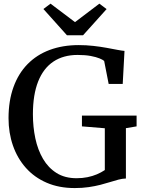

<svg xmlns="http://www.w3.org/2000/svg" viewBox="-20 -992 760 1024"><path d="M378.5 11Q294.5 11 228.8 -17.5Q163 -46 117.8 -97Q72.5 -148 49 -215.8Q25.5 -283.5 25.5 -361.5Q25.5 -454.5 51.8 -527.2Q78 -600 127 -650Q176 -700 245.2 -725.8Q314.5 -751.5 400 -751.5Q440 -751.5 477.8 -747.2Q515.5 -743 548.2 -737Q581 -731 605.8 -726.2Q630.5 -721.5 644 -720.5L634.5 -544.5H559.5L535.5 -667Q529 -673 511 -680.5Q493 -688 463.8 -693.5Q434.5 -699 394 -699Q318 -699 264.8 -663.5Q211.5 -628 183.5 -557.5Q155.5 -487 155.5 -382.5Q155.5 -315 168.5 -253.8Q181.5 -192.5 209.5 -144.8Q237.5 -97 281.8 -69.2Q326 -41.5 388.5 -41.5Q419.5 -41.5 446.5 -47Q473.5 -52.5 496.5 -62.2Q519.5 -72 539 -85V-308L417 -318V-375.5H708.5V-318L651.5 -308.5V-40Q632.5 -39.5 611.8 -34Q591 -28.5 567.2 -21Q543.5 -13.5 515.2 -6.2Q487 1 453 6Q419 11 378.5 11ZM337 -804 211.5 -944 249.5 -972.5 380 -874 510 -972.5 548.5 -943.5 423 -804Z"/></svg>

Font: Merriweather 28pt Medium
Style: Regular
Weight: 500
Version: Version 2.100